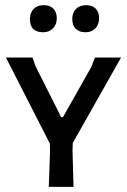

<svg xmlns="http://www.w3.org/2000/svg" viewBox="-20 -724 491 744"><path d="M147 -599Q96 -599 96 -650Q96 -675 110.5 -689.5Q125 -704 150 -704Q173 -704 186.5 -690.5Q200 -677 200 -654Q200 -629 185.5 -614Q171 -599 147 -599ZM260 -650Q260 -675 274.5 -689.5Q289 -704 314 -704Q338 -704 351 -690.5Q364 -677 364 -654Q364 -629 349.5 -614Q335 -599 311 -599Q287 -599 273.5 -612.5Q260 -626 260 -650ZM262 -170 261 -140 265 0H169L174 -140L173 -168L3 -501H106L117 -469L217 -270H224L334 -465L348 -501H449Z"/></svg>

Font: Alegreya Sans SC Medium
Style: Regular
Weight: 500
Designer: Juan Pablo del Peral
Foundry: Huerta Tipografica
Version: Version 2.001;PS 002.001;hotconv 1.0.88;makeotf.lib2.5.64775